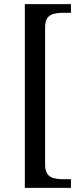

<svg xmlns="http://www.w3.org/2000/svg" viewBox="-20 -780 400 928"><path d="M100 128V-760H323V-718H280Q258 -718 239 -713Q220 -708 209 -693Q198 -678 198 -646V14Q198 45 209 60.5Q220 76 239 81Q258 86 280 86H323V128Z"/></svg>

Font: Noto Serif Tamil
Style: Regular
Weight: 400
Designer: Indian Type Foundry, Tom Grace, and the Monotype Design Team
Foundry: Monotype Imaging Inc.
Version: Version 2.003